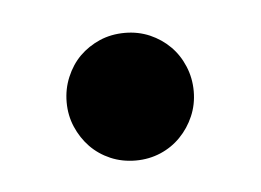

<svg xmlns="http://www.w3.org/2000/svg" viewBox="-26 -429 241 177"><g transform="rotate(-5 94.0 -340.0)"><path d="M152.8 -339.8Q152.8 -327.6 148.2 -316.9Q143.6 -306.2 135.7 -298.1Q127.9 -290 117.2 -285.4Q106.4 -280.8 94.2 -280.8Q81.5 -280.8 70.8 -285.4Q60.1 -290 52.2 -298.1Q44.4 -306.2 39.8 -316.9Q35.2 -327.6 35.2 -339.8Q35.2 -352.1 39.8 -363Q44.4 -374 52.2 -381.8Q60.1 -389.6 70.8 -394.3Q81.5 -398.9 94.2 -398.9Q106.4 -398.9 117.2 -394.3Q127.9 -389.6 135.7 -381.8Q143.6 -374 148.2 -363Q152.8 -352.1 152.8 -339.8Z"/></g></svg>

Font: Charis SIL Cyr
Style: Italic
Weight: 400
Italic angle: -11°
Foundry: SIL International
Version: Version 5.000